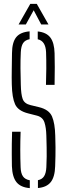

<svg xmlns="http://www.w3.org/2000/svg" viewBox="-20 -967 346 992"><path d="M176 4.5V-36Q198 -40.5 208 -56.8Q218 -73 219.5 -103Q221 -134 221.2 -157.5Q221.5 -181 221 -205.8Q220.5 -230.5 219.5 -265.5Q218.5 -307 209.8 -334.2Q201 -361.5 171 -369.5L126 -381Q73.5 -394 58 -428.2Q42.5 -462.5 41 -530Q40 -565 40.8 -608.8Q41.5 -652.5 42 -693Q42.5 -748 63.5 -774.5Q84.5 -801 133 -805V-764.5Q109.5 -760 99.2 -744Q89 -728 87.5 -697.5Q85.5 -656 85.8 -614Q86 -572 87.5 -530Q88.5 -479.5 97.2 -455.5Q106 -431.5 137.5 -424L181 -413.5Q233.5 -401 248.8 -365.2Q264 -329.5 265.5 -265.5Q266.5 -230 266.8 -206.5Q267 -183 266.5 -161Q266 -139 265 -108.5Q263.5 -53.5 242.5 -26.5Q221.5 0.5 176 4.5ZM217.5 -528.5Q219 -570.5 219.2 -613Q219.5 -655.5 218 -697.5Q215.5 -755.5 175 -764V-804.5Q219.5 -800 240 -773.2Q260.5 -746.5 262 -692Q263 -663 263 -620.2Q263 -577.5 262 -528.5ZM134 5Q86.5 1 65 -26Q43.5 -53 41.5 -108.5Q41 -143 40.8 -170Q40.5 -197 41 -224.2Q41.5 -251.5 42.5 -286.5H86.5Q83 -193 86.5 -103Q87.5 -72 98.5 -56Q109.5 -40 134 -35.5ZM76 -840.5 136.5 -947H170L230.5 -840.5H193L154 -914L113.5 -840.5Z"/></svg>

Font: Big Shoulders Stencil Display Light
Style: Regular
Weight: 300
Designer: Patric King
Foundry: XO Type Co
Version: Version 1.000